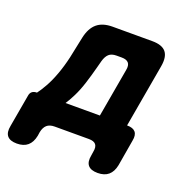

<svg xmlns="http://www.w3.org/2000/svg" viewBox="-195 -670 919 929"><g transform="rotate(20 264.0 -205.0)"><path d="M-13 140Q-48 140 -62.5 122.5Q-77 105 -70 70L-41 -95Q-39 -110 -30 -117.5Q-21 -125 -6 -125H-5Q9 -143 27 -175Q45 -207 60.5 -249.5Q76 -292 87 -340L110 -450Q121 -501 150 -525.5Q179 -550 230 -550H434Q485 -550 505 -525.5Q525 -501 516 -450L459 -125H460Q490 -125 502.5 -110Q515 -95 509 -65L486 70Q479 105 458.5 122.5Q438 140 403 140Q368 140 353.5 122.5Q339 105 346 70L349 50Q354 25 344 12.5Q334 0 308 0H132Q106 0 92 12.5Q78 25 73 50L70 70Q63 105 42.5 122.5Q22 140 -13 140ZM363 -375Q368 -401 357.5 -413Q347 -425 322 -425H296Q270 -425 256.5 -412.5Q243 -400 236 -375L227 -341Q215 -295 201.5 -252.5Q188 -210 171.5 -177Q155 -144 142 -125H319Z"/></g></svg>

Font: Maple Mono NL ExtraBold
Style: Italic
Weight: 800
Italic angle: -10°
Monospace: yes
Designer: subframe7536
Version: Version 7.000